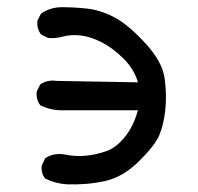

<svg xmlns="http://www.w3.org/2000/svg" viewBox="-20 -503 540 524"><path d="M162.1 0Q130.9 -2 103.5 -15.6Q91.8 -29.3 93.8 -50.8L103.5 -71.3Q127 -86.9 158.2 -81.1Q185.5 -75.2 214.8 -78.1Q244.1 -81.1 271 -90.8Q297.9 -100.6 321.3 -129.9Q344.7 -159.2 356.4 -202.1H158.2Q121.1 -200.2 89.8 -215.8Q78.1 -231.4 80.1 -252.9L89.8 -272.5Q109.4 -286.1 134.8 -282.2L356.4 -278.3Q346.7 -313.5 317.4 -342.8Q288.1 -372.1 257.3 -387.7Q226.6 -403.3 200.2 -406.2Q173.8 -409.2 152.3 -403.3Q130.9 -397.5 111.3 -399.4L91.8 -409.2Q80.1 -424.8 82 -446.3L91.8 -465.8Q117.2 -483.4 149.4 -483.4Q181.6 -483.4 217.8 -479.5Q253.9 -475.6 291.5 -456.1Q329.1 -436.5 376 -385.7Q422.9 -335 429.2 -289.6Q435.5 -244.1 431.2 -203.6Q426.8 -163.1 415 -134.8Q403.3 -106.4 359.4 -63Q315.4 -19.5 266.1 -8.8Q216.8 2 162.1 0Z"/></svg>

Font: NaikaiFont
Style: Regular
Weight: 400
Version: Version 1.67